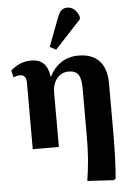

<svg xmlns="http://www.w3.org/2000/svg" viewBox="-66 -864 775 1135"><g transform="rotate(-5 321.5 -296.0)"><path d="M561 224 406 215Q416 151 421 89Q426 27 426 -50V-335Q426 -391 409 -415Q392 -439 352 -439Q310 -439 283 -406.5Q256 -374 256 -323V0H101V-395Q101 -442 64 -442Q45 -442 25 -433L15 -474Q69 -523 137 -523Q184 -523 210 -498Q236 -473 244 -418H246Q272 -471 316 -499.5Q360 -528 417 -528Q499 -528 541.5 -482Q584 -436 584 -348V-59Q584 100 574 216ZM290 -574 254 -594 317 -761Q328 -791 341.5 -803.5Q355 -816 377 -816Q423 -816 446 -758V-742Z"/></g></svg>

Font: Literata 36pt
Style: Bold
Weight: 700
Designer: Latin by Veronika Burian and Jose Scaglione. Greek by Irene Vlachou. Cyrillic by Vera Evstafieva.
Foundry: TypeTogether
Version: Version 3.002